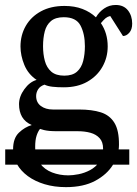

<svg xmlns="http://www.w3.org/2000/svg" viewBox="-20 -519 552 773"><path d="M245.6 234.4Q198.7 234.4 159.7 222.7Q120.6 210.9 92.3 190.2Q64 169.4 48.3 141.8Q32.7 114.3 32.7 82Q32.7 37.6 56.2 15.1Q79.6 -7.3 107.9 -15.6Q81.1 -27.3 68.8 -48.6Q56.6 -69.8 56.6 -99.6Q56.6 -130.4 78.1 -159.9Q99.6 -189.5 127.4 -197.3Q93.3 -220.2 77.9 -257.8Q62.5 -295.4 62.5 -332Q62.5 -377.4 83.7 -414.6Q105 -451.7 144.8 -473.4Q184.6 -495.1 239.7 -495.1Q280.3 -495.1 312 -482.9Q343.8 -470.7 366.2 -449.2Q378.9 -471.2 399.7 -485.1Q420.4 -499 445.8 -499Q478 -499 495.1 -477.3Q512.2 -455.6 512.2 -423.8Q512.2 -400.4 500.5 -387.2Q488.8 -374 475.1 -374L423.8 -454.6Q413.1 -452.1 405.5 -446Q397.9 -439.9 386.2 -425.8Q413.6 -385.7 413.6 -332Q413.6 -287.6 392.3 -250Q371.1 -212.4 331.5 -189.9Q292 -167.5 236.8 -167.5Q211.4 -167.5 191.7 -169.7Q171.9 -171.9 159.2 -178.2Q141.1 -171.9 133.3 -159.2Q125.5 -146.5 125.5 -132.3Q125.5 -106.4 144.5 -92.3Q163.6 -78.1 192.9 -78.1H298.3Q350.1 -78.1 386 -66.7Q421.9 -55.2 440.7 -24.4Q459.5 6.3 459 64Q459 105.5 434.8 144.5Q410.6 183.6 363.3 209Q315.9 234.4 245.6 234.4ZM255.4 187Q272.9 187 296.6 182.4Q320.3 177.7 342.8 165.8Q365.2 153.8 380.1 132.8Q395 111.8 395 79.1Q395 52.7 381.1 37.4Q367.2 22 344.2 15.6Q321.3 9.3 293.9 9.3H211.9Q191.9 9.3 179 8.1Q166 6.8 157.2 4.6Q148.4 2.4 141.1 0Q132.8 10.3 127.2 27.6Q121.6 44.9 121.6 72.8Q121.6 112.8 140.4 138.2Q159.2 163.6 189.7 175.3Q220.2 187 255.4 187ZM238.8 -214.4Q272 -214.4 290 -230.5Q308.1 -246.6 314.9 -273.7Q321.8 -300.8 321.8 -333Q321.8 -382.3 304.2 -416Q286.6 -449.7 236.8 -449.7Q203.6 -449.7 185.3 -434.3Q167 -418.9 160.2 -392.6Q153.3 -366.2 153.3 -333Q153.3 -300.8 160.6 -273.7Q168 -246.6 186.5 -230.5Q205.1 -214.4 238.8 -214.4ZM1 144V82.5H500.5V144Z"/></svg>

Font: Gelasio
Style: Regular
Weight: 400
Designer: Eben Sorkin
Foundry: Eben Sorkin
Version: Version 1.008